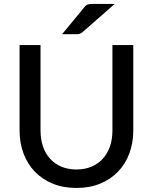

<svg xmlns="http://www.w3.org/2000/svg" viewBox="-20 -947 778 976"><path d="M563 -927 400 -784Q391.5 -777 384.5 -775Q377.5 -773 366 -773H295.5L408.5 -910Q413 -916 417.2 -919.2Q421.5 -922.5 426.5 -924.2Q431.5 -926 438 -926.5Q444.5 -927 453 -927ZM368.5 -85.5Q411.5 -85.5 445.5 -100Q479.5 -114.5 503 -140.8Q526.5 -167 539 -203.2Q551.5 -239.5 551.5 -283.5V-718H657.5V-283.5Q657.5 -220.5 637.5 -167Q617.5 -113.5 580 -74.5Q542.5 -35.5 489 -13.5Q435.5 8.5 368.5 8.5Q301.5 8.5 248 -13.5Q194.5 -35.5 157 -74.5Q119.5 -113.5 99.5 -167Q79.5 -220.5 79.5 -283.5V-718H186V-284Q186 -240 198.2 -203.5Q210.5 -167 234 -140.8Q257.5 -114.5 291.5 -100Q325.5 -85.5 368.5 -85.5Z"/></svg>

Font: TypoPRO Lato
Style: Regular
Weight: 500
Designer: Lukasz Dziedzic with Adam Twardoch and Botio Nikoltchev
Foundry: tyPoland Lukasz Dziedzic
Version: Version 2.010; 2014-09-01; http://www.latofonts.com/